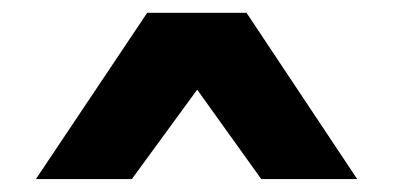

<svg xmlns="http://www.w3.org/2000/svg" viewBox="-20 -749 616 300"><path d="M36.1 -469.2 210 -729H365.2L538.1 -469.2H388.2L288.1 -608.9L186 -469.2Z"/></svg>

Font: Hubot Sans Expanded
Style: Bold
Weight: 700
Width: 7
Designer: Deni Anggara
Foundry: GitHub
Version: Version 1.001;gftools[0.9.31]